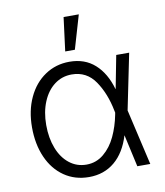

<svg xmlns="http://www.w3.org/2000/svg" viewBox="-84 -818 773 899"><g transform="rotate(-10 302.0 -368.5)"><path d="M43.9 -264.6Q43.9 -343.8 72.8 -405.8Q101.6 -467.8 153.1 -502.4Q204.6 -537.1 269.5 -537.1Q342.3 -537.1 390.1 -494.1Q438 -451.2 460 -374H460.9L491.2 -530.3H552.7L498.5 -265.1L559.6 0H498L463.9 -153.3Q439.9 -73.7 389.4 -31.5Q338.9 10.7 267.6 10.7Q200.7 10.7 149.9 -24.2Q99.1 -59.1 71.5 -121.6Q43.9 -184.1 43.9 -264.6ZM265.6 -48.8Q312 -48.8 347.7 -78.4Q383.3 -107.9 405.3 -154.8Q427.2 -201.7 437.5 -254.9L439.5 -265.1L437.5 -274.4Q421.4 -357.9 381.1 -417.2Q340.8 -476.6 269.5 -476.6Q223.6 -476.6 187.7 -449.7Q151.9 -422.9 131.6 -374.3Q111.3 -325.7 111.3 -263.7Q111.3 -201.7 130.4 -152.8Q149.4 -104 184.6 -76.4Q219.7 -48.8 265.6 -48.8ZM279.3 -748H351.6L304.7 -587.9H258.8Z"/></g></svg>

Font: Pretendard GOV Light
Style: Regular
Weight: 300
Designer: Base glyphs from Inter by Rasmus Andersson; Hangeul glyphs from Noto Sans CJK(Source Han Sans) by Jang Soo-young and Kan
Foundry: Kil Hyung-jin
Version: Version 1.309